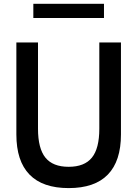

<svg xmlns="http://www.w3.org/2000/svg" viewBox="-20 -973 721 1008"><path d="M65.9 -750H179.5V-297.3Q179.5 -193.6 218.4 -145.5Q257.3 -97.3 340.5 -97.3Q423.6 -97.3 462.5 -145.5Q501.4 -193.6 501.4 -297.3V-750H615V-267.3Q615 -127.3 546.1 -56.4Q477.3 14.5 340.5 14.5Q204.1 14.5 135 -56.4Q65.9 -127.3 65.9 -267.3ZM155 -953.2H525.9V-878.6H155Z"/></svg>

Font: Spartan MB SemBd
Style: Regular
Weight: 600
Designer: Matt Bailey, Mirko Velimirovic
Foundry: Matt Bailey
Version: Version 1.005